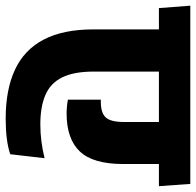

<svg xmlns="http://www.w3.org/2000/svg" viewBox="-51 -654 690 676"><g transform="rotate(90 294.0 -316.0)"><path d="M-15.5 -530.5H611.5L603.5 -641H-24ZM208 -302V-566.5H59.5V-300Q59.5 -193 95.5 -124.5Q131.5 -56 201.8 -23.5Q272 9 373.5 9Q411 9 442.2 5.2Q473.5 1.5 499 -7L513 -128Q486 -121 455.2 -117Q424.5 -113 394 -113Q332 -113 290.5 -130.8Q249 -148.5 228.5 -189.8Q208 -231 208 -302ZM533.5 -405V-562H385.5V-407Q385.5 -361 369.5 -343.5Q353.5 -326 315.5 -326Q313.5 -326 311.2 -326Q309 -326 307 -326V-210Q317.5 -208 330.5 -206.8Q343.5 -205.5 355.5 -205.5Q445 -205.5 489.2 -252Q533.5 -298.5 533.5 -405Z"/></g></svg>

Font: Anek Devanagari
Style: Bold
Weight: 700
Designer: Kailash Malviya (Devanagari) & Yesha Goshar (Latin)
Foundry: Ek Type
Version: Version 1.003